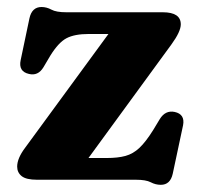

<svg xmlns="http://www.w3.org/2000/svg" viewBox="-20 -513 564 548"><path d="M469.5 -386.5 232.5 -62H284Q316.5 -62 338.2 -68Q360 -74 378 -91Q396 -108 417 -141.5L436 -173Q452 -199 478.5 -193.5Q508.5 -187 502.5 -155.5L473 -17Q466 14.5 439 14.5Q424 14.5 410.2 7.2Q396.5 0 367.5 0H85.5Q55 0 42 -10.2Q29 -20.5 29 -37.5Q29 -61 51.5 -91L289.5 -416H233.5Q193 -416 170 -404Q147 -392 123.5 -354L104 -321Q88.5 -295.5 62.5 -302Q32 -309 39 -341.5L64 -460.5Q71 -493 98.5 -493Q113 -493 126.8 -485.5Q140.5 -478 169.5 -478H444.5Q496 -478 496 -443.5Q496 -423 469.5 -386.5Z"/></svg>

Font: Fraunces 9pt S050
Style: Bold
Weight: 700
Version: Version 1.000; ttfautohint (v1.8.3)